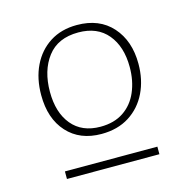

<svg xmlns="http://www.w3.org/2000/svg" viewBox="-81 -779 651 662"><g transform="rotate(-15 244.0 -448.0)"><path d="M235 -315Q158 -315 113 -364.5Q68 -414 68 -498Q68 -557 90 -602.5Q112 -648 152.5 -674Q193 -700 249 -700Q329 -700 374.5 -649Q420 -598 420 -516Q420 -459 398 -413.5Q376 -368 334.5 -341.5Q293 -315 235 -315ZM79 -196V-223H409V-196ZM238 -340Q287 -340 320.5 -362.5Q354 -385 371 -424.5Q388 -464 388 -513Q388 -586 351.5 -630Q315 -674 247 -674Q174 -674 137 -625.5Q100 -577 100 -501Q100 -427 136 -383.5Q172 -340 238 -340Z"/></g></svg>

Font: Bitter Thin ExtraLight
Style: Regular
Weight: 250
Version: Version 2.002